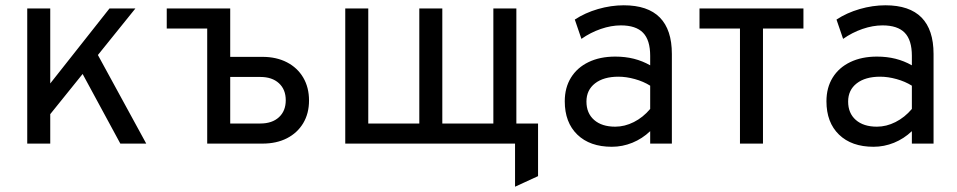

<svg xmlns="http://www.w3.org/2000/svg" viewBox="-20 -543 3618 726"><path d="M127 -58V-173L394 -511H492ZM83 0V-511H170V0ZM435 0 272 -301 330 -372 533 0Z M610.5 -435V-511H830.5V-435ZM763.5 0V-511H850.5V-328H972.5Q1025 -328 1064.8 -307.5Q1104.5 -287 1126.5 -249.8Q1148.5 -212.5 1148.5 -163Q1148.5 -114 1126.5 -77.2Q1104.5 -40.5 1065 -20.2Q1025.5 0 972.5 0ZM850.5 -76H964.5Q1009 -76 1034.8 -99.8Q1060.5 -123.5 1060.5 -164Q1060.5 -204.5 1034.8 -228.2Q1009 -252 964.5 -252H850.5Z M1927.5 163V0H1876.5V-76H2014.5V123ZM1285.5 0V-511H1372.5V-76H1565.5V-511H1652.5V-76H1845.5V-511H1932.5V0Z M2293.5 12Q2210.5 12 2163 -34Q2115.5 -80 2115.5 -160Q2115.5 -211.5 2139 -249.5Q2162.5 -287.5 2205.5 -308.2Q2248.5 -329 2306.5 -329Q2344 -329 2376.8 -320.8Q2409.5 -312.5 2438.5 -296V-332Q2438.5 -391.5 2411.5 -419.2Q2384.5 -447 2327.5 -447Q2291 -447 2251.8 -433.5Q2212.5 -420 2178.5 -396L2153.5 -469Q2192 -494.5 2241.2 -508.8Q2290.5 -523 2338.5 -523Q2429.5 -523 2475 -476.8Q2520.5 -430.5 2520.5 -339V0H2438.5V-47Q2408.5 -18.5 2371 -3.2Q2333.5 12 2293.5 12ZM2306.5 -64Q2342 -64 2376.8 -81.5Q2411.5 -99 2438.5 -131V-219Q2413 -235 2380.5 -244Q2348 -253 2318.5 -253Q2262.5 -253 2230 -227.8Q2197.5 -202.5 2197.5 -159Q2197.5 -115 2226.5 -89.5Q2255.5 -64 2306.5 -64Z M2778 0V-435H2625V-511H3018V-435H2865V0Z M3283 12Q3200 12 3152.5 -34Q3105 -80 3105 -160Q3105 -211.5 3128.5 -249.5Q3152 -287.5 3195 -308.2Q3238 -329 3296 -329Q3333.5 -329 3366.2 -320.8Q3399 -312.5 3428 -296V-332Q3428 -391.5 3401 -419.2Q3374 -447 3317 -447Q3280.5 -447 3241.2 -433.5Q3202 -420 3168 -396L3143 -469Q3181.5 -494.5 3230.8 -508.8Q3280 -523 3328 -523Q3419 -523 3464.5 -476.8Q3510 -430.5 3510 -339V0H3428V-47Q3398 -18.5 3360.5 -3.2Q3323 12 3283 12ZM3296 -64Q3331.5 -64 3366.2 -81.5Q3401 -99 3428 -131V-219Q3402.5 -235 3370 -244Q3337.5 -253 3308 -253Q3252 -253 3219.5 -227.8Q3187 -202.5 3187 -159Q3187 -115 3216 -89.5Q3245 -64 3296 -64Z"/></svg>

Font: Overpass
Style: Regular
Weight: 400
Designer: Delve Withrington, Dave Bailey, Thomas Jockin
Foundry: Delve Fonts LLC
Version: Version 4.000